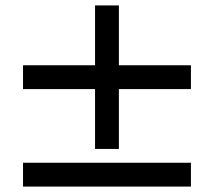

<svg xmlns="http://www.w3.org/2000/svg" viewBox="-20 -538 810 709"><path d="M685 -209V-297H419V-518H331V-297H65V-209H331V12H419V-209ZM685 151V63H65V151Z"/></svg>

Font: XITS Math
Style: Bold
Weight: 700
Designer: MicroPress Inc., with final additions and corrections provided by Coen Hoffman, Elsevier (retired)
Version: Version 1.105